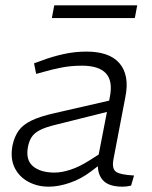

<svg xmlns="http://www.w3.org/2000/svg" viewBox="-20 -695 571 722"><path d="M473 3Q465 5 457 6Q449 7 441 7Q387 7 365.5 -19Q344 -45 349 -86L348 -98L393 -330Q405 -390 378.5 -419Q352 -448 288 -448Q246 -448 209 -440.5Q172 -433 145 -425L116 -417L108 -457L139 -468Q176 -482 218.5 -491.5Q261 -501 305 -501Q347 -501 378 -490.5Q409 -480 428.5 -458Q448 -436 454 -403.5Q460 -371 451 -328L407 -98Q400 -63 414.5 -50.5Q429 -38 484 -35ZM163 7Q121 7 86.5 -11.5Q52 -30 35 -64.5Q18 -99 27 -148Q34 -181 50 -203.5Q66 -226 98 -241.5Q130 -257 183 -269L414 -322L406 -280L190 -226Q152 -217 130.5 -206Q109 -195 99 -179.5Q89 -164 85 -142Q76 -93 104.5 -69.5Q133 -46 185 -46Q212 -46 245.5 -57Q279 -68 315 -91L375 -129L377 -92L323 -51Q285 -22 242.5 -7.5Q200 7 163 7ZM175 -627 184 -675H496L487 -627Z"/></svg>

Font: REM ExtraLight
Style: Italic
Weight: 250
Italic angle: -11°
Designer: Octavio Pardo
Foundry: Ashler Design
Version: Version 1.005;gftools[0.9.28]